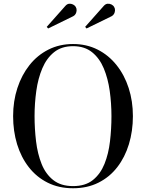

<svg xmlns="http://www.w3.org/2000/svg" viewBox="-20 -995 779 1025"><path d="M370 10Q294 10 234.5 -19.8Q175 -49.5 133.8 -102.5Q92.5 -155.5 71.2 -225.2Q50 -295 50 -375Q50 -455 72.8 -524.8Q95.5 -594.5 137.5 -647.5Q179.5 -700.5 238.5 -730.2Q297.5 -760 370 -760Q442.5 -760 501.2 -730.2Q560 -700.5 602.2 -647.5Q644.5 -594.5 667 -524.8Q689.5 -455 689.5 -375Q689.5 -295 668.2 -225.2Q647 -155.5 606 -102.5Q565 -49.5 505.5 -19.8Q446 10 370 10ZM370 -1.5Q435.5 -1.5 475.8 -33.8Q516 -66 537.8 -120Q559.5 -174 567.2 -240.5Q575 -307 575 -375Q575 -443 565.8 -509.5Q556.5 -576 534 -630Q511.5 -684 471.5 -716.2Q431.5 -748.5 370 -748.5Q308.5 -748.5 268.5 -716.2Q228.5 -684 205.8 -630Q183 -576 173.8 -509.5Q164.5 -443 164.5 -375Q164.5 -307 172.5 -240.5Q180.5 -174 202 -120Q223.5 -66 264.2 -33.8Q305 -1.5 370 -1.5ZM237 -843 229.5 -851.5 328.5 -963Q338 -974 349 -975Q360 -976 370 -971Q380 -966 384.5 -957.5Q389.5 -949.5 389 -939.5Q388.5 -929.5 384 -921.2Q379.5 -913 371 -908.5ZM442 -843 434.5 -851.5 533.5 -963Q543 -974 554.2 -975Q565.5 -976 575.2 -971Q585 -966 589.5 -957.5Q594.5 -949.5 594 -939.5Q593.5 -929.5 589 -921.2Q584.5 -913 576 -908.5Z"/></svg>

Font: Bodoni Moda 18pt
Style: Regular
Weight: 400
Designer: Owen Earl
Foundry: indestructible type
Version: Version 2.005